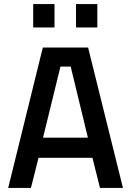

<svg xmlns="http://www.w3.org/2000/svg" viewBox="-20 -917 639 937"><path d="M20 0 189 -685H410L580 0H468L431 -147H168L131 0ZM275 -592 190 -245H409L325 -592ZM142 -783V-897H246V-783ZM351 -783V-897H455V-783Z"/></svg>

Font: TitilliumWebSemiBold
Style: Bold
Weight: 600
Version: Version 1.001;PS 57.000;hotconv 1.0.70;makeotf.lib2.5.55311